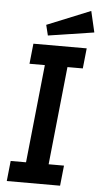

<svg xmlns="http://www.w3.org/2000/svg" viewBox="-57 -862 471 897"><g transform="rotate(5 178.5 -413.0)"><path d="M20 -95H92L140 -555H68L78 -650H328L318 -555H246L198 -95H270L260 0H10ZM142 -694 130 -743 334 -826 357 -727Z"/></g></svg>

Font: Zilla Slab SemiBold
Style: Regular
Weight: 600
Designer: Typotheque.com
Foundry: Typotheque type foundry
Version: Version 1.0; 2017